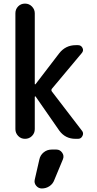

<svg xmlns="http://www.w3.org/2000/svg" viewBox="-20 -770 540 1065"><path d="M65.4 -53.7V-696.3Q65.4 -718.8 80.6 -734.4Q95.7 -750 118.7 -750Q141.6 -750 157.2 -733.9Q172.9 -717.8 172.9 -696.3V-304.7Q172.9 -302.7 174.3 -302.2Q175.8 -301.8 177.7 -303.7L308.6 -474.6Q343.8 -519.5 400.4 -519.5H413.1Q429.7 -519.5 437.5 -504.4Q445.3 -489.3 433.6 -475.6L267.6 -277.3Q262.7 -270.5 267.6 -262.7L434.6 -44.9Q445.3 -32.2 437.5 -16.1Q429.7 0 413.1 0H398.4Q341.8 0 308.6 -45.9L177.7 -234.4Q176.8 -236.3 174.8 -235.4Q172.9 -234.4 172.9 -232.4V-53.7Q172.9 -31.2 157.2 -15.6Q141.6 0 118.7 0Q95.7 0 80.6 -16.1Q65.4 -32.2 65.4 -53.7ZM266.6 59.6H293Q312.5 59.6 324.7 76.7Q336.9 93.8 329.1 113.3L281.2 228.5Q273.4 250 254.4 262.7Q235.4 275.4 211.9 275.4Q193.4 275.4 180.7 260.3Q168 245.1 172.9 225.6L198.2 115.2Q203.1 90.8 222.2 75.2Q241.2 59.6 266.6 59.6Z"/></svg>

Font: Rounded Mgen+ 2m medium
Style: Regular
Weight: 500
Designer: [Source Han Sans]
Ryoko NISHIZUKA  (kana & ideographs); Paul D. Hunt (Latin, Greek & Cyrillic); Wenlong ZHANG  (bopomofo
Version: Version 1.059.20150602